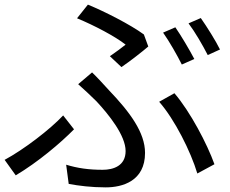

<svg xmlns="http://www.w3.org/2000/svg" viewBox="-20 -788 994 830"><path d="M0 -97 48 -30C144 -87 242 -170 300 -229L253 -289C196 -228 82 -141 0 -97ZM266 -76 277 7C320 15 375 22 437 22C509 22 607 -5 607 -127C607 -215 542 -303 450 -399C427 -424 403 -451 378 -475L318 -424C345 -400 375 -372 397 -350C451 -292 523 -202 523 -135C523 -71 470 -54 424 -54C363 -54 315 -61 266 -76ZM313 -709C388 -678 479 -630 523 -595C508 -583 480 -562 455 -545L505 -498C542 -523 598 -567 621 -587L602 -639C543 -682 435 -737 360 -768ZM668 -348C735 -272 805 -132 833 -38L907 -78C876 -165 802 -306 734 -385ZM685 -647C712 -609 746 -549 766 -509L820 -533C799 -573 763 -634 738 -670ZM795 -687C823 -650 856 -593 878 -550L931 -574C913 -611 874 -673 848 -710Z"/></svg>

Font: GenEiGothic-pro-Regular
Style: Regular
Weight: 400
Designer: Ryoko NISHIZUKA (kana & ideographs); Paul D. Hunt (Latin, Greek & Cyrillic); Wenlong ZHANG (bopomofo); Sandoll Communica
Foundry: Adobe Systems Incorporated; o_tamon
Version: Version 1.000.140830